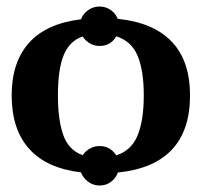

<svg xmlns="http://www.w3.org/2000/svg" viewBox="-20 -527 625 594"><path d="M288.1 46.9Q268.6 46.9 252.9 35.4Q237.3 23.9 230.5 6.3Q124 -6.3 70.1 -66.7Q16.1 -127 16.1 -231.9Q16.1 -334 69.3 -394Q122.6 -454.1 230.5 -467.3Q237.3 -484.9 252.9 -495.8Q268.6 -506.8 288.1 -506.8Q307.1 -506.8 322.3 -496.3Q337.4 -485.8 344.2 -468.8Q454.6 -457.5 511.2 -398.2Q567.9 -338.9 567.9 -231.9Q567.9 -16.1 344.7 6.8Q338.4 23.9 323.5 35.4Q308.6 46.9 288.1 46.9ZM288.1 -384.8Q272 -384.8 258.1 -392.8Q244.1 -400.9 235.8 -414.1Q195.8 -400.9 177.5 -357.4Q159.2 -314 159.2 -231.9Q159.2 -155.8 175.8 -109.1Q192.4 -62.5 235.8 -46.9Q244.1 -59.6 258.1 -67.4Q272 -75.2 288.1 -75.2Q320.8 -75.2 339.8 -46.4Q386.7 -61.5 405.8 -108.2Q424.8 -154.8 424.8 -231.9Q424.8 -308.6 405.8 -354.2Q386.7 -399.9 339.8 -414.6Q322.3 -384.8 288.1 -384.8Z"/></svg>

Font: Tinos
Style: Bold
Weight: 700
Designer: Steve Matteson
Foundry: Monotype Imaging Inc.
Version: Version 1.23